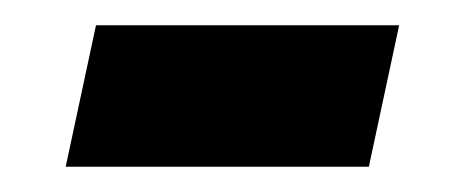

<svg xmlns="http://www.w3.org/2000/svg" viewBox="-20 -330 368 152"><path d="M32 -198 56 -310H296L272 -198Z"/></svg>

Font: Source Sans 3 Black
Style: Italic
Weight: 900
Italic angle: -11°
Designer: Paul D. Hunt
Foundry: Adobe
Version: Version 3.052;hotconv 1.1.0;makeotfexe 2.6.0